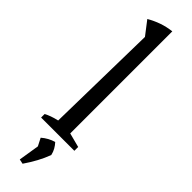

<svg xmlns="http://www.w3.org/2000/svg" viewBox="-328 -721 923 923"><g transform="rotate(45 133.0 -259.5)"><path d="M20 0V-24Q33 -31 49.5 -37Q66 -43 88 -48L99 -627L46 -696Q75 -713 106.5 -724Q138 -735 173 -739V-45L246 -26V0ZM90 215 107 109 87 70Q116 45 151 35Q162 47 170 61Q178 75 182 93Q170 125 153 156.5Q136 188 114 220Z"/></g></svg>

Font: Piazzolla
Style: Regular
Weight: 400
Designer: Juan Pablo del Peral
Foundry: Huerta Tipografica
Version: Version 1.330